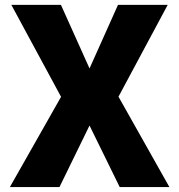

<svg xmlns="http://www.w3.org/2000/svg" viewBox="-20 -757 726 777"><path d="M464.4 0 342.3 -249 220.7 0H20L227.1 -365.2L25.9 -737.3H226.6L342.3 -480L457.5 -737.3H658.7L459.5 -365.7L665.5 0Z"/></svg>

Font: Epilogue ExtraBold
Style: Regular
Weight: 800
Designer: Tyler Finck
Foundry: Etcetera Type Co
Version: Version 2.112